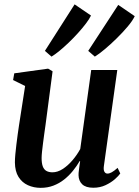

<svg xmlns="http://www.w3.org/2000/svg" viewBox="-20 -872 653 902"><path d="M171 10.5Q138.5 10.5 111 -2Q83.5 -14.5 67 -40.8Q50.5 -67 50 -109Q50 -125 52 -146.8Q54 -168.5 57 -193Q60 -217.5 63.2 -241.2Q66.5 -265 69.5 -284.5L98 -468L41.5 -496L47 -527.5L206 -549.5L227 -537L194 -286Q191 -266 188 -243.5Q185 -221 182.2 -199.8Q179.5 -178.5 177.5 -160.2Q175.5 -142 175.5 -129.5Q175.5 -105 181 -90.2Q186.5 -75.5 198 -69Q209.5 -62.5 226.5 -62.5Q250.5 -62.5 274.5 -78Q298.5 -93.5 320 -118.5Q341.5 -143.5 357 -172L408.5 -543H531L468 -92Q465.5 -74 470.5 -65.2Q475.5 -56.5 485 -56.5Q494 -56.5 505.2 -62.8Q516.5 -69 532.5 -83.5L545 -57Q537.5 -46 519.8 -30.2Q502 -14.5 476 -2.2Q450 10 418.5 10Q383 10 366.2 -6.2Q349.5 -22.5 349 -48.5Q348.5 -52 349.2 -59.5Q350 -67 351.2 -76.8Q352.5 -86.5 353.8 -96.5Q355 -106.5 356.5 -114.5L354.5 -115.5Q340.5 -91.5 322.2 -69Q304 -46.5 281.2 -28.5Q258.5 -10.5 231 0Q203.5 10.5 171 10.5ZM222 -606 191 -633 330.5 -851.5 407.5 -799Q399.5 -782 383.2 -760.8Q367 -739.5 346.2 -716.5Q325.5 -693.5 303 -672Q280.5 -650.5 259.5 -633.2Q238.5 -616 222 -606ZM425.5 -606 394.5 -633 535.5 -849 613 -796Q602.5 -774 579.5 -746.8Q556.5 -719.5 528.2 -691.8Q500 -664 472.5 -641Q445 -618 425.5 -606Z"/></svg>

Font: Merriweather 60pt SemiBold
Style: Italic
Weight: 600
Italic angle: -7.8°
Version: Version 2.101